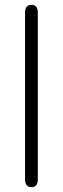

<svg xmlns="http://www.w3.org/2000/svg" viewBox="-20 -748 261 797"><path d="M111 29Q84 29 84 -4V-695Q84 -728 111 -728Q137 -728 137 -695V-4Q137 29 111 29Z"/></svg>

Font: Shin Retro Maru Gothic Regular
Style: Regular
Weight: 400
Designer: Iose
Foundry: Typographish
Version: Version 1.002